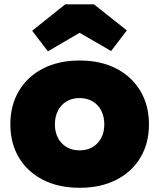

<svg xmlns="http://www.w3.org/2000/svg" viewBox="-20 -858 738 890"><path d="M349 12.5Q251.5 12.5 179.2 -24.5Q107 -61.5 67.5 -127.8Q28 -194 28 -281.5Q28 -369.5 67.5 -436.2Q107 -503 179.2 -540.2Q251.5 -577.5 349 -577.5Q447 -577.5 519 -540.2Q591 -503 630.8 -436.2Q670.5 -369.5 670.5 -281.5Q670.5 -194 631 -127.8Q591.5 -61.5 519.2 -24.5Q447 12.5 349 12.5ZM349 -161Q383.5 -161 409.2 -176.2Q435 -191.5 449.2 -218.5Q463.5 -245.5 463.5 -281.5Q463.5 -318 449.2 -345.5Q435 -373 409.2 -388.2Q383.5 -403.5 349 -403.5Q314.5 -403.5 288.8 -388.2Q263 -373 248.8 -345.5Q234.5 -318 234.5 -281.5Q234.5 -245.5 248.8 -218.5Q263 -191.5 288.8 -176.2Q314.5 -161 349 -161ZM415.5 -838 568 -717 495 -621.5 349 -706 202 -620 129 -715.5 282.5 -838Z"/></svg>

Font: Hepta Slab ExtraLight ExtraBold
Style: Regular
Weight: 800
Version: Version 1.102